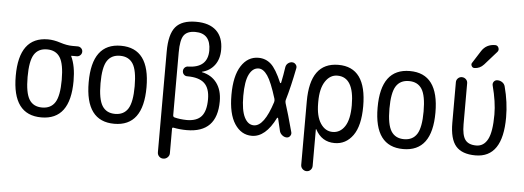

<svg xmlns="http://www.w3.org/2000/svg" viewBox="-58 -932 3615 1324"><g transform="rotate(5 1750.0 -270.5)"><path d="M334.5 -415.5Q305.7 -460.9 244.6 -460.9Q183.6 -460.9 155.3 -415.5Q127 -370.1 127 -260.3Q127 -150.4 155.3 -104.5Q183.6 -58.6 244.6 -58.6Q305.7 -58.6 334.5 -104.5Q363.3 -150.4 363.3 -260.3Q363.3 -370.1 334.5 -415.5ZM245.1 -530.3Q285.2 -530.3 331.5 -515.1Q377.9 -500 417 -500H453.1Q466.8 -500 477.1 -490.2Q487.3 -480.5 487.3 -466.3Q487.3 -452.1 477.1 -441.9Q466.8 -431.6 453.1 -431.6H415Q414.1 -431.6 414.1 -430.7V-428.7Q445.3 -363.3 445.3 -259.8Q445.3 9.8 245.1 9.8Q44.9 9.8 44.9 -260.3Q44.9 -530.3 245.1 -530.3Z M839.4 -415.5Q810.5 -460.9 750 -460.9Q689.5 -460.9 660.6 -415.5Q631.8 -370.1 631.8 -260.3Q631.8 -150.4 660.6 -104.5Q689.5 -58.6 750 -58.6Q810.5 -58.6 839.4 -104.5Q868.2 -150.4 868.2 -260.3Q868.2 -370.1 839.4 -415.5ZM950.2 -260.3Q950.2 9.8 750 9.8Q549.8 9.8 549.8 -260.3Q549.8 -530.3 750 -530.3Q950.2 -530.3 950.2 -260.3Z M1150.4 -519.5V-85Q1150.4 -73.2 1160.2 -70.3Q1197.3 -60.5 1245.1 -59.6Q1315.4 -59.6 1347.7 -96.7Q1379.9 -133.8 1379.9 -214.8Q1379.9 -291 1342.3 -325.7Q1304.7 -360.4 1224.6 -360.4H1222.7Q1209 -360.4 1199.7 -370.1Q1190.4 -379.9 1190.4 -394Q1190.4 -408.2 1200.2 -418Q1210 -427.7 1223.6 -427.7Q1358.4 -430.7 1359.4 -549.8Q1359.4 -669.9 1252 -669.9Q1196.3 -669.9 1173.3 -637.7Q1150.4 -605.5 1150.4 -519.5ZM1067.4 178.7V-517.6Q1067.4 -637.7 1110.4 -689Q1153.3 -740.2 1252 -740.2Q1343.8 -740.2 1392.1 -694.8Q1440.4 -649.4 1440.4 -563.5Q1440.4 -499 1408.7 -456.5Q1377 -414.1 1322.3 -400.4Q1321.3 -400.4 1321.3 -398.4Q1321.3 -397.5 1322.3 -397.5Q1388.7 -383.8 1425.3 -334.5Q1461.9 -285.2 1461.9 -208Q1461.9 9.8 1252 9.8Q1204.1 9.8 1160.2 1Q1150.4 -1 1150.4 8.8V178.7Q1150.4 195.3 1137.7 207.5Q1125 219.7 1107.9 219.7Q1090.8 219.7 1079.1 208Q1067.4 196.3 1067.4 178.7Z M1710 -457Q1668.9 -457 1644.5 -409.2Q1620.1 -361.3 1620.1 -259.8Q1620.1 -160.2 1644.5 -111.8Q1668.9 -63.5 1710 -63.5Q1781.2 -63.5 1835.9 -235.4Q1838.9 -246.1 1835.9 -257.8Q1800.8 -372.1 1771.5 -414.6Q1742.2 -457 1710 -457ZM1702.1 9.8Q1628.9 9.8 1583.5 -59.1Q1538.1 -127.9 1538.1 -259.8Q1538.1 -390.6 1583 -460.4Q1627.9 -530.3 1702.1 -530.3Q1752 -530.3 1788.6 -497.6Q1825.2 -464.8 1865.2 -371.1Q1866.2 -369.1 1868.7 -369.6Q1871.1 -370.1 1872.1 -372.1Q1883.8 -427.7 1891.6 -482.4Q1894.5 -499 1907.2 -509.3Q1919.9 -519.5 1935.5 -519.5Q1950.2 -519.5 1960.4 -507.8Q1970.7 -496.1 1967.8 -481.4Q1942.4 -351.6 1914.1 -255.9Q1912.1 -247.1 1915 -235.4Q1936.5 -169.9 1971.7 -39.1Q1975.6 -25.4 1966.8 -12.7Q1958 0 1943.4 0Q1926.8 0 1912.6 -11.2Q1898.4 -22.5 1893.6 -38.1Q1883.8 -83 1873 -126Q1872.1 -128.9 1869.6 -129.9Q1867.2 -130.9 1865.2 -127.9Q1796.9 9.8 1702.1 9.8Z M2138.7 -264.6V-254.9Q2138.7 -164.1 2171.4 -114.7Q2204.1 -65.4 2254.9 -65.4Q2307.6 -65.4 2339.4 -113.8Q2371.1 -162.1 2371.1 -259.8Q2371.1 -455.1 2254.9 -455.1Q2204.1 -455.1 2171.4 -405.3Q2138.7 -355.5 2138.7 -264.6ZM2059.6 179.7V-259.8Q2059.6 -529.3 2254.9 -529.8Q2450.2 -530.3 2450.2 -259.8Q2450.2 -125 2401.9 -57.6Q2353.5 9.8 2275.4 9.8Q2185.5 9.8 2141.6 -74.2Q2141.6 -75.2 2139.6 -75.2Q2138.7 -75.2 2138.7 -74.2V179.7Q2138.7 196.3 2127.4 208Q2116.2 219.7 2100.1 219.7Q2084 219.7 2071.8 208Q2059.6 196.3 2059.6 179.7Z M2839.4 -415.5Q2810.5 -460.9 2750 -460.9Q2689.5 -460.9 2660.6 -415.5Q2631.8 -370.1 2631.8 -260.3Q2631.8 -150.4 2660.6 -104.5Q2689.5 -58.6 2750 -58.6Q2810.5 -58.6 2839.4 -104.5Q2868.2 -150.4 2868.2 -260.3Q2868.2 -370.1 2839.4 -415.5ZM2950.2 -260.3Q2950.2 9.8 2750 9.8Q2549.8 9.8 2549.8 -260.3Q2549.8 -530.3 2750 -530.3Q2950.2 -530.3 2950.2 -260.3Z M3250 9.8Q3157.2 9.8 3114.7 -39.1Q3072.3 -87.9 3072.3 -200.2V-481.4Q3072.3 -497.1 3083.5 -508.3Q3094.7 -519.5 3110.8 -519.5Q3127 -519.5 3138.7 -508.3Q3150.4 -497.1 3150.4 -481.4V-196.3Q3150.4 -121.1 3173.3 -89.8Q3196.3 -58.6 3250 -58.6Q3301.8 -58.6 3329.1 -110.4Q3356.4 -162.1 3356.4 -282.2Q3356.4 -370.1 3327.1 -480.5Q3323.2 -495.1 3332 -507.3Q3340.8 -519.5 3357.4 -519.5Q3376 -519.5 3391.1 -508.8Q3406.2 -498 3410.2 -480.5Q3438.5 -375 3438.5 -269.5Q3438.5 9.8 3250 9.8ZM3226.6 -710Q3258.8 -759.8 3320.3 -759.8Q3336.9 -759.8 3343.8 -743.7Q3350.6 -727.5 3339.8 -714.8L3255.9 -620.1Q3228.5 -589.8 3190.4 -589.8Q3177.7 -589.8 3171.4 -602.1Q3165 -614.3 3171.9 -624Z"/></g></svg>

Font: Rounded-X Mgen+ 2m regular
Style: Regular
Weight: 400
Designer: [Source Han Sans]
Ryoko NISHIZUKA  (kana & ideographs); Paul D. Hunt (Latin, Greek & Cyrillic); Wenlong ZHANG  (bopomofo
Version: Version 1.059.20150602